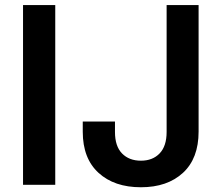

<svg xmlns="http://www.w3.org/2000/svg" viewBox="-20 -748 896 777"><path d="M203.6 -727.5V0H73.2V-727.5ZM550.3 9.8Q442.4 9.8 378.7 -48.6Q314.9 -106.9 314.9 -214.8V-256.3H445.3V-213.9Q445.3 -156.2 473.9 -127Q502.4 -97.7 550.3 -97.7Q597.7 -97.7 626 -127.2Q654.3 -156.7 654.3 -213.9V-727.5H783.7V-215.3Q783.7 -106.9 720.5 -48.6Q657.2 9.8 550.3 9.8Z"/></svg>

Font: Inter SemiBold
Style: Regular
Weight: 600
Designer: Rasmus Andersson
Foundry: rsms
Version: Version 4.001;git-9221beed3